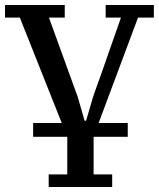

<svg xmlns="http://www.w3.org/2000/svg" viewBox="-31 -545 633 765"><path d="M101 -55H215L48 -475H-11V-525H227V-475H164L279 -158L306 -64H312L339 -156Q340 -159 345 -174Q350 -189 358.5 -212Q367 -235 377 -263.5Q387 -292 397 -321Q421 -390 451 -475H390V-525H582V-475H519L362 -55H478V0H342V150H416V200H163V150H237V0H101Z"/></svg>

Font: PT Serif Caption
Style: Regular
Weight: 400
Designer: A.Korolkova, O.Umpeleva, V.Yefimov
Foundry: ParaType Ltd
Version: Version 1.000W OFL